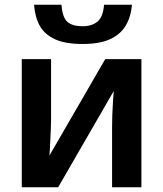

<svg xmlns="http://www.w3.org/2000/svg" viewBox="-20 -792 691 812"><path d="M538 -772Q534 -721 511.5 -683.5Q489 -646 445 -626Q401 -606 329 -606Q256 -606 212.5 -626Q169 -646 148.5 -682.5Q128 -719 124 -772H240Q244 -718 265 -699.5Q286 -681 330 -681Q368 -681 392 -700.5Q416 -720 420 -772ZM196 -284Q196 -270 195 -248.5Q194 -227 193 -203.5Q192 -180 191 -161.5Q190 -143 189 -134L425 -542H578V0H454V-255Q454 -278 455 -308Q456 -338 458 -365.5Q460 -393 461 -407L226 0H72V-542H196Z"/></svg>

Font: Noto Sans Display SemiBold
Style: Regular
Weight: 600
Designer: Monotype Design Team
Foundry: Monotype Imaging Inc.
Version: Version 2.003